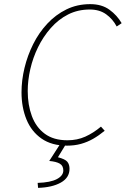

<svg xmlns="http://www.w3.org/2000/svg" viewBox="-20 -692 640 928"><path d="M304 12Q230 12 181 -22Q132 -56 108 -114.5Q84 -173 84 -246Q84 -304 98.5 -364Q113 -424 140.5 -479Q168 -534 208.5 -577.5Q249 -621 301 -646.5Q353 -672 416 -672Q472 -672 509 -645Q546 -618 568 -580L544 -564Q525 -600 493 -623Q461 -646 414 -646Q356 -646 309 -622Q262 -598 225.5 -556.5Q189 -515 164 -464Q139 -413 126.5 -358Q114 -303 114 -252Q114 -185 134 -131Q154 -77 196.5 -45.5Q239 -14 306 -14Q353 -14 392 -31.5Q431 -49 468 -80L486 -60Q458 -37 430 -21Q402 -5 371 3.5Q340 12 304 12ZM164 216 162 192Q224 190 255 173.5Q286 157 286 132Q286 109 269 99Q252 89 218 86L276 -4H304L260 68Q295 77 305.5 90Q316 103 316 124Q316 167 274 190.5Q232 214 164 216Z"/></svg>

Font: SourceCodeVF
Style: Italic
Weight: 200
Italic angle: -11°
Monospace: yes
Designer: Paul D. Hunt, Teo Tuominen
Foundry: Adobe
Version: Version 1.026;hotconv 1.1.0;makeotfexe 2.6.0